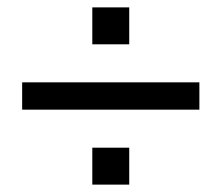

<svg xmlns="http://www.w3.org/2000/svg" viewBox="-20 -590 600 520"><path d="M40 -293V-367H520V-293ZM230 -90V-190H330V-90ZM230 -470V-570H330V-470Z"/></svg>

Font: TASA Orbiter Display
Style: Regular
Weight: 400
Designer: Weizhong Zhang
Version: Version 1.000;Glyphs 3.1.2 (3151)